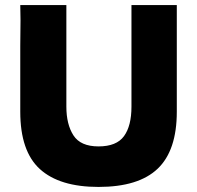

<svg xmlns="http://www.w3.org/2000/svg" viewBox="-20 -728 778 758"><path d="M369 10Q215 10 137.5 -60.5Q60 -131 60 -287V-547L61 -648L60 -708H242V-307Q242 -237 270 -193.5Q298 -150 369 -150Q440 -150 469.5 -190.5Q499 -231 499 -307V-708H678V-287Q678 -134 602.5 -62Q527 10 369 10Z"/></svg>

Font: Rowdies
Style: Regular
Weight: 400
Designer: Jaikishan Patel
Version: Version 1.000; ttfautohint (v1.8.3)